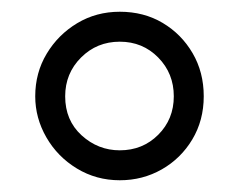

<svg xmlns="http://www.w3.org/2000/svg" viewBox="-20 -720 407 327"><path d="M327 -556Q327 -515 307.5 -482.5Q288 -450 255.5 -431.5Q223 -413 184 -413Q144 -413 111 -433Q78 -453 59 -486Q40 -519 40 -556Q40 -596 59.5 -628.5Q79 -661 111.5 -680.5Q144 -700 184 -700Q225 -700 257 -681Q289 -662 308 -629.5Q327 -597 327 -556ZM184 -649Q145 -649 118 -622Q91 -595 91 -556Q91 -515 119 -489.5Q147 -464 184 -464Q223 -464 249.5 -490.5Q276 -517 276 -556Q276 -595 249.5 -622Q223 -649 184 -649Z"/></svg>

Font: Kulim Park Light
Style: Regular
Weight: 300
Designer: Noponies / Dale Sattler
Foundry: Noponies
Version: Version 1.000; ttfautohint (v1.8.3)